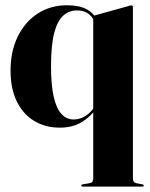

<svg xmlns="http://www.w3.org/2000/svg" viewBox="-20 -474 568 728"><path d="M293 233.5Q291 233.5 289.5 232.5Q288 231.5 288 229.5Q288 228 289.2 226.8Q290.5 225.5 294 225L320 220.5Q328 219 330.8 214.5Q333.5 210 333.5 201.5V-414L467 -451Q469.5 -452.5 472.8 -453Q476 -453.5 477.5 -453.5Q480.5 -453.5 482.2 -451.8Q484 -450 484 -447.5V202Q484 210 487 214.5Q490 219 496.5 220.5L519.5 225Q523 225.5 524 226.8Q525 228 525 229.5Q525 231.5 523.8 232.5Q522.5 233.5 520 233.5ZM351.5 -69.5Q323 -30.5 288.5 -10.2Q254 10 207 10Q151 10 108.8 -16Q66.5 -42 43.2 -90.5Q20 -139 20 -206Q20 -280 47.5 -335.8Q75 -391.5 123.2 -422.8Q171.5 -454 234 -454Q281 -454 308.8 -438.8Q336.5 -423.5 353 -392L342 -386.5Q331.5 -410 314.8 -422.2Q298 -434.5 272 -434.5Q242.5 -434.5 220.2 -415.2Q198 -396 185.8 -350Q173.5 -304 173.5 -223Q173.5 -150 184 -105.5Q194.5 -61 213.8 -41Q233 -21 259.5 -21Q283.5 -21 305.2 -35Q327 -49 344.5 -78Z"/></svg>

Font: Fraunces 120pt
Style: Bold
Weight: 700
Version: Version 1.000;[b76b70a41]